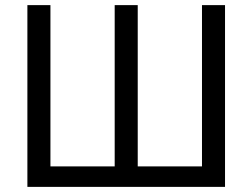

<svg xmlns="http://www.w3.org/2000/svg" viewBox="-20 -730 986 750"><path d="M859 -710V0H87V-710H177V-80H428V-710H518V-80H769V-710Z"/></svg>

Font: PTCRaleway Medium
Style: Regular
Weight: 500
Designer: Matt McInerney, Pablo Impallari, Rodrigo Fuenzalida
Foundry: Matt McInerney, Pablo Impallari, Rodrigo Fuenzalida
Version: Version 3.000g; ttfautohint (v1.5) -l 8 -r 28 -G 28 -x 14 -D